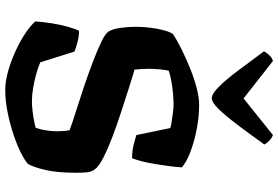

<svg xmlns="http://www.w3.org/2000/svg" viewBox="-180 -854 1034 713"><g transform="rotate(90 336.5 -497.0)"><path d="M313 0Q281 0 242.5 -11Q204 -22 166.5 -39.5Q129 -57 100.5 -76.5Q72 -96 59 -112Q61 -140 66 -172.5Q71 -205 79 -233Q87 -261 94 -274Q115 -274 137 -268Q159 -262 171 -257L211 -130Q229 -122 254.5 -115Q280 -108 306.5 -103.5Q333 -99 355 -99Q369 -99 388 -101Q407 -103 425.5 -106.5Q444 -110 454 -113Q460 -129 463.5 -151Q467 -173 467 -194Q467 -203 466 -216.5Q465 -230 463 -239Q436 -249 393 -262.5Q350 -276 302.5 -292Q255 -308 211.5 -324.5Q168 -341 136.5 -356Q105 -371 97 -383Q87 -399 83 -428Q79 -457 79 -483Q79 -524 86.5 -564.5Q94 -605 105 -622Q127 -637 160 -653.5Q193 -670 231 -685.5Q269 -701 305 -710.5Q341 -720 368 -720Q411 -720 456.5 -711.5Q502 -703 541 -688.5Q580 -674 601 -656Q600 -636 596.5 -609.5Q593 -583 588.5 -555.5Q584 -528 578 -505.5Q572 -483 567 -471Q540 -471 516.5 -477Q493 -483 481 -487L455 -613Q450 -615 434 -617.5Q418 -620 399.5 -622.5Q381 -625 366 -625Q346 -625 322 -622.5Q298 -620 276.5 -616Q255 -612 242 -607Q239 -595 237 -573.5Q235 -552 235 -534Q235 -519 236 -503.5Q237 -488 238 -480Q263 -473 303.5 -460Q344 -447 392 -431.5Q440 -416 485 -399Q530 -382 563.5 -365Q597 -348 608 -333Q618 -320 619.5 -303Q621 -286 621 -262Q621 -193 611 -150.5Q601 -108 589 -85Q579 -75 550.5 -60Q522 -45 482 -31.5Q442 -18 398 -9Q354 0 313 0ZM344 -767Q328 -767 301.5 -793.5Q275 -820 242 -864Q209 -908 170 -961Q176 -972 185.5 -981.5Q195 -991 206 -994L345 -885L481 -994Q492 -990 502 -980.5Q512 -971 516 -962Q478 -909 444.5 -864.5Q411 -820 385.5 -793.5Q360 -767 344 -767Z"/></g></svg>

Font: Texturina 12pt ExtraBold
Style: Regular
Weight: 800
Designer: Guillermo Torres Carreño
Foundry: Omnibus-Type
Version: Version 1.002